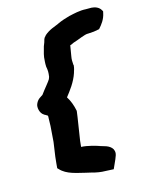

<svg xmlns="http://www.w3.org/2000/svg" viewBox="-119 -802 732 947"><g transform="rotate(-15 246.5 -328.0)"><path d="M61 -338C54 -323 59 -291 79 -279L80 -278C85 -276 89 -273 97 -268C97 -264 98 -259 97 -256L96 -216L90 -136L84 -94C81 -75 78 -54 76 -29L74 -6L80 0C111 34 162 41 204 52L230 58C255 65 278 69 301 69L342 71L351 51C369 11 377 -3 368 -22V-23C354 -49 317 -52 306 -57H305L304 -58C289 -63 247 -76 215 -77L218 -107L236 -223L240 -252V-256C234 -285 225 -309 211 -331C232 -358 261 -394 276 -440V-441C279 -450 283 -461 284 -475V-477L283 -478C282 -495 281 -506 284 -521L293 -575C297 -576 303 -578 312 -583C340 -591 375 -609 393 -608H395L423 -610L451 -615C468 -634 485 -656 491 -686L493 -695L489 -702C480 -718 461 -726 442 -727H413C383 -729 350 -721 328 -716H327C305 -710 284 -703 264 -694V-693H263C243 -684 215 -677 189 -654L188 -652C177 -643 176 -632 173 -622L166 -604L156 -567L153 -551C152 -537 150 -521 151 -506V-504C155 -483 155 -473 152 -452L148 -441C143 -431 115 -399 97 -374C88 -367 71 -362 61 -338Z"/></g></svg>

Font: Vapor
Style: BlkObl
Weight: 900
Foundry: Cannot Into Space Fonts
Version: Version 0.179